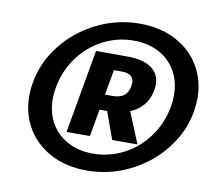

<svg xmlns="http://www.w3.org/2000/svg" viewBox="-84 -836 1080 973"><g transform="rotate(10 456.0 -350.0)"><path d="M70 -283Q70 -316 76 -350Q94 -457 164 -546.5Q234 -636 338.5 -688Q443 -740 560 -740Q665 -740 745 -698Q825 -656 868.5 -582.5Q912 -509 912 -417Q912 -385 906 -350Q888 -243 818 -153.5Q748 -64 643.5 -12Q539 40 422 40Q317 40 237 -2Q157 -44 113.5 -117.5Q70 -191 70 -283ZM786 -350Q792 -382 792 -411Q792 -482 761 -536Q730 -590 674 -620Q618 -650 544 -650Q460 -650 386 -611.5Q312 -573 262 -504.5Q212 -436 196 -350Q190 -319 190 -289Q190 -218 221 -164Q252 -110 308 -80Q364 -50 438 -50Q522 -50 596 -88.5Q670 -127 720 -195.5Q770 -264 786 -350ZM364 -565H524Q608 -565 650 -534Q692 -503 692 -448Q692 -435 689 -420Q680 -371 651.5 -339.5Q623 -308 587 -295L653 -135H523L472 -275H433L408 -135H288ZM487 -355Q560 -355 571 -420Q573 -432 573 -436Q573 -485 510 -485H470L447 -355Z"/></g></svg>

Font: Scada
Style: Bold Italic
Weight: 700
Italic angle: -10°
Version: Version 4.000